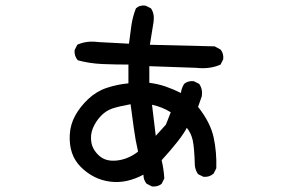

<svg xmlns="http://www.w3.org/2000/svg" viewBox="-20 -629 1040 700"><path d="M534.2 50.8 514.6 41Q502.9 27.3 502.9 7.8Q473.6 23.4 443.4 30.3Q413.1 37.1 381.8 33.2Q350.6 29.3 323.7 15.6Q296.9 2 274.4 -20.5Q252 -43 242.2 -72.3Q232.4 -101.6 234.4 -138.2Q236.3 -174.8 253.9 -207Q271.5 -239.3 301.3 -267.6Q331.1 -295.9 369.1 -308.6Q407.2 -321.3 448.2 -325.2V-393.6Q401.4 -393.6 354 -395.5Q306.6 -397.5 263.7 -409.2Q250 -424.8 252 -446.3L261.7 -465.8Q294.9 -481.4 338.9 -475.6L450.2 -469.7Q454.1 -502.9 459 -536.1Q463.9 -569.3 475.6 -598.6Q489.3 -611.3 510.7 -608.4L530.3 -598.6Q543.9 -579.1 540 -549.8L526.4 -465.8L762.7 -460L784.2 -448.2Q795.9 -434.6 793.9 -413.1L784.2 -393.6Q745.1 -376 694.3 -381.8L524.4 -387.7V-327.1Q555.7 -323.2 584 -313.5Q612.3 -303.7 639.6 -290Q641.6 -307.6 651.4 -323.2Q665 -335 686.5 -333L706.1 -323.2Q719.7 -303.7 715.8 -278.3L702.1 -239.3Q747.1 -182.6 758.8 -128.4Q770.5 -74.2 768.6 -15.6L758.8 3.9Q743.2 17.6 721.7 15.6L702.1 5.9Q692.4 -7.8 690.4 -25.4Q688.5 -91.8 682.6 -117.7Q676.8 -143.6 661.1 -163.1Q641.6 -124 569.3 -44.9Q577.1 -11.7 579.1 21.5L569.3 41Q555.7 52.7 534.2 50.8ZM483.4 -76.2Q473.6 -118.2 467.8 -162.1Q461.9 -206.1 456.1 -249Q413.1 -241.2 389.6 -233.4Q366.2 -225.6 347.7 -206.1Q329.1 -186.5 318.8 -162.1Q308.6 -137.7 313 -110.4Q317.4 -83 341.8 -61Q366.2 -39.1 407.2 -43.9Q448.2 -48.8 483.4 -76.2ZM585 -174.8 602.5 -219.7Q571.3 -239.3 534.2 -247.1L547.9 -133.8Z"/></svg>

Font: NaikaiFont
Style: Regular-Lite
Weight: 400
Version: Version 1.67